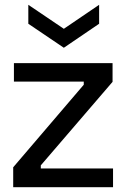

<svg xmlns="http://www.w3.org/2000/svg" viewBox="-20 -780 527 800"><path d="M35 0V-83L329 -427V-440H38V-517H449V-439L150 -91V-78H451V0ZM98 -760 246 -660 393 -760V-681L246 -581L98 -681Z"/></svg>

Font: Bricolage Grotesque 16pt
Style: Regular
Weight: 400
Version: Version 1.001;gftools[0.9.33.dev8+g029e19f]